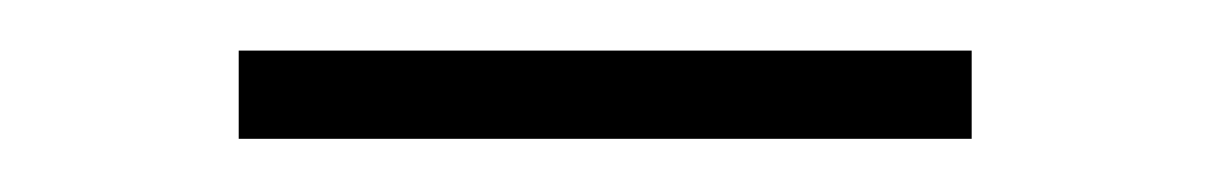

<svg xmlns="http://www.w3.org/2000/svg" viewBox="-20 -302 466 74"><path d="M72 -248.5V-282.5H354.5V-248.5Z"/></svg>

Font: Anek Tamil ExtraLight
Style: Regular
Weight: 250
Version: Version 1.003